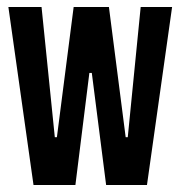

<svg xmlns="http://www.w3.org/2000/svg" viewBox="-20 -530 516 550"><path d="M76 0 4 -510H99L137 -137H143L191 -510H292L340 -137H346L383 -510H473L401 0H284L243 -321H236L196 0Z"/></svg>

Font: Saira UltraCondensed
Style: Bold
Weight: 700
Width: 1
Designer: Hector Gatti with collaboration of the Omnibus-Type team
Foundry: Omnibus-Type
Version: Version 1.101